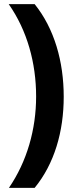

<svg xmlns="http://www.w3.org/2000/svg" viewBox="-20 -747 367 925"><path d="M287 -281C287 -450 242 -609 147 -727H22C111 -600 154 -444 154 -282C154 -124 110 31 23 158H147C242 42 287 -113 287 -281Z"/></svg>

Font: Noto Sans Myanmar UI SemiCondensed
Style: Bold
Weight: 700
Width: 4
Designer: Monotype Design Team
Foundry: Monotype Imaging Inc.
Version: Version 2.103